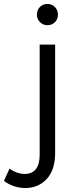

<svg xmlns="http://www.w3.org/2000/svg" viewBox="-108 -751 395 968"><path d="M184 -677Q184 -654 169 -639Q154 -624 131 -624Q109 -624 93.5 -639.5Q78 -655 78 -677Q78 -700 93 -715.5Q108 -731 131 -731Q154 -731 169 -715.5Q184 -700 184 -677ZM19 197Q-10 197 -38 187.5Q-66 178 -88 161L-60 99Q-22 126 18 126Q53 126 72.5 102Q92 78 92 30V-526H170V20Q170 106 127.5 151.5Q85 197 19 197Z"/></svg>

Font: Kalaa
Style: Regular
Weight: 400
Version: Version 1.20 June 5, 2016